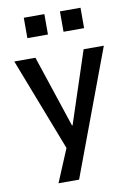

<svg xmlns="http://www.w3.org/2000/svg" viewBox="-97 -779 709 1020"><g transform="rotate(-10 257.5 -269.0)"><path d="M134 180 227 -42V51L15 -498H129L258 -110H261L389 -498H498L245 180ZM300 -608V-718H411V-608ZM105 -608V-718H216V-608Z"/></g></svg>

Font: Nunito Sans 7pt SemiCondensed SemiBold
Style: Regular
Weight: 600
Width: 4
Designer: Vernon Adams
Foundry: Vernon Adams
Version: Version 3.101;gftools[0.9.27]